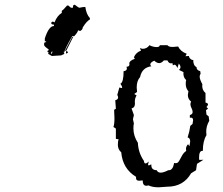

<svg xmlns="http://www.w3.org/2000/svg" viewBox="-20 -776 929 801"><path d="M289.6 -755.9H292.5Q307.6 -743.7 311.5 -743.7Q326.2 -747.1 335.9 -747.1Q340.3 -715.8 355 -700.7V-694.8Q341.3 -687.5 325.2 -661.6Q325.2 -652.3 314 -646.5Q308.6 -649.4 305.7 -649.4Q303.2 -639.2 289.6 -625H281.2Q248.5 -567.9 248.5 -557.6L245.1 -561L248.5 -551.3L234.9 -544.9L196.3 -542.5L180.7 -551.3L183.1 -557.6Q177.7 -557.6 177.7 -564Q183.1 -564 183.1 -569.8Q164.1 -583 164.1 -587.9V-594.2Q164.1 -600.1 172.4 -600.1V-603.5H167V-615.7Q183.6 -667.5 205.1 -667.5V-673.3Q193.8 -673.3 193.8 -679.7Q194.8 -685.5 199.7 -685.5H202.1L207.5 -682.6Q217.8 -710 237.8 -722.2V-731.4Q241.2 -731.4 259.8 -752.9H265.1L275.9 -743.7H284.2Q284.2 -755.9 289.6 -755.9ZM196.3 -561 191.9 -553.7 195.8 -551.3 199.2 -561ZM255.4 -562.5H258.3Q263.2 -561.5 263.2 -556.2L258.3 -553.2H255.4ZM285.6 -622.6 255.9 -563.5 251.5 -564.5 280.8 -621.1ZM642.1 5.4Q615.7 5.4 600.1 -2.4L590.8 -1Q575.2 -1 575.2 -23.4L560.5 -22Q547.4 -22 547.4 -33.7L547.9 -38.1Q491.7 -71.8 485.8 -140.6Q471.7 -152.3 471.7 -172.4Q471.7 -188 475.1 -194.8L463.4 -196.8V-239.7L453.1 -246.1Q457.5 -256.8 457.5 -282.7L456.1 -317.9L463.4 -322.3L460.9 -357.9Q472.7 -360.8 472.7 -369.1Q472.7 -375 469.2 -379.9L478 -411.1L486.3 -408.7Q489.7 -408.7 489.7 -411.6Q489.7 -415.5 482.4 -426.8Q495.6 -432.6 495.6 -479Q509.3 -481 509.3 -489.7L507.8 -497.6Q520 -497.6 520 -507.3L519.5 -511.7Q519.5 -522.5 542.5 -530.8L538.6 -537.1Q546.9 -557.1 568.4 -564.9L563.5 -575.2L574.7 -572.3Q592.8 -572.3 603.5 -587.4Q618.7 -579.6 634.3 -579.6Q645 -579.6 647 -587.4H678.7Q683.1 -580.1 700.7 -580.1L723.1 -582Q733.4 -561 758.8 -551.8L753.9 -541.5L768.1 -542.5Q768.6 -532.7 781.2 -525.9H786.1Q786.1 -502.4 799.8 -496.1Q799.8 -482.9 815.4 -479L816.9 -468.3Q813 -462.9 813 -456.5Q813 -444.8 824.2 -424.8L823.7 -417Q823.7 -399.9 837.4 -387.7V-348.1Q847.7 -345.7 847.7 -340.8Q847.7 -335.9 841.3 -329.6L848.1 -322.8L839.4 -316.4L841.3 -297.9L850.6 -290.5L853 -272Q840.3 -250.5 840.3 -226.6L841.3 -211.9Q826.2 -188 826.2 -146.5H823.7Q810.5 -146.5 810.5 -118.2L811 -108.9L828.6 -109.4L801.8 -92.3L797.9 -65.9L777.3 -53.2Q745.1 2.9 677.7 2.9ZM650.4 -55.7Q662.1 -55.7 682.1 -65.9H684.6Q701.2 -65.9 706.5 -96.2L712.9 -95.2Q720.2 -95.2 724.4 -100.6Q728.5 -106 732.4 -114Q736.3 -122.1 741.7 -130.9Q747.1 -139.6 756.8 -146.5L755.9 -154.8Q755.9 -165.5 764.6 -174.3L770.5 -166L773.4 -185.5Q773.4 -200.7 762.7 -202.6Q771 -228 773.9 -251L783.2 -258.8L785.6 -273.9Q785.6 -285.2 776.4 -285.2L772 -284.7V-295.9Q783.7 -299.3 783.7 -308.6Q783.7 -315.4 779.1 -324.7Q774.4 -334 774.4 -340.8Q774.4 -346.7 777.3 -352.1Q763.7 -362.8 763.7 -379.9L766.1 -395Q754.9 -407.7 754.9 -425.8Q754.9 -438.5 756.8 -441.9Q745.1 -452.1 745.1 -469.7L745.6 -475.1L726.6 -484.4Q732.9 -489.3 732.9 -496.1Q732.9 -502.9 726.1 -511.2L720.2 -492.2Q714.4 -506.3 707.5 -506.3L701.2 -503.4L699.2 -512.7L693.8 -511.7Q683.6 -511.7 678.7 -523.9H663.6Q653.8 -512.7 644 -512.7Q634.3 -512.7 623.5 -522.9Q606.9 -515.1 606.9 -507.3Q606.9 -502.9 611.3 -499.5Q572.3 -494.1 564.5 -454.6Q550.3 -439 550.3 -411.1L551.8 -392.6L540 -383.8L549.8 -377.9Q542.5 -366.7 542.5 -351.6L543 -343.8Q543 -326.7 528.8 -323.7L538.6 -295.9L534.7 -278.8L538.6 -260.3Q536.6 -256.3 536.6 -239.7Q536.6 -209 555.2 -180.2Q557.1 -138.2 580.6 -104.5Q581.1 -94.2 586.9 -94.2Q592.8 -94.2 600.6 -102.1L597.7 -90.3Q597.7 -85.9 601.1 -85.9L611.3 -90.3V-86.9Q611.3 -66.4 633.8 -65.9Q638.2 -55.7 650.4 -55.7Z"/></svg>

Font: Truetypewriter PolyglOTT
Style: Regular
Weight: 400
Designer: Sergey Beatoff a.k.a. Sam_T
Version: Version 3.76